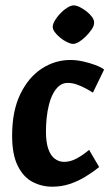

<svg xmlns="http://www.w3.org/2000/svg" viewBox="-20 -692 418 727"><path d="M178 14.9Q137.3 14.9 102.8 -3.4Q68.3 -21.6 47.1 -64.3Q25.9 -107 25.9 -178.1Q25.9 -271.7 56.9 -335.6Q87.9 -399.5 138.1 -432.2Q188.4 -464.9 246.3 -464.9Q269.3 -464.9 294.1 -459.5Q319 -454.1 340.9 -445.8Q362.8 -437.5 374.2 -428.7L331.8 -341.2Q319.9 -349 304.5 -357.2Q289.1 -365.4 271.6 -371.8Q254.1 -378.1 235.9 -378.1Q218.4 -378.1 204.8 -367.3Q191.2 -356.5 181.4 -338.1Q171.6 -319.7 165.5 -295.9Q159.4 -272.2 156.7 -246.1Q154 -220 154 -194Q154 -152.9 163 -127.6Q172 -102.2 187.8 -90.7Q203.5 -79.1 222.7 -79.1Q247.2 -79.1 271.3 -92.5Q295.3 -105.8 317.5 -124.5L355.5 -59.3Q330.7 -39.4 302.5 -22.4Q274.3 -5.4 243.7 4.7Q213 14.9 178 14.9ZM257 -525.8Q247.7 -525.8 234.3 -532.3Q220.9 -538.7 208.1 -549.1Q195.2 -559.4 187 -571Q178.7 -582.6 179.7 -592.9Q180.8 -603.1 189.3 -616.8Q197.7 -630.4 210.1 -643Q222.4 -655.6 235.8 -663.6Q249.2 -671.6 259 -671.6Q268.8 -671.6 282 -665.2Q295.1 -658.7 308 -648.6Q320.8 -638.6 329.1 -627Q337.3 -615.4 336.3 -604.1Q335.8 -593.3 326.8 -580.2Q317.8 -567.1 305.2 -554.4Q292.6 -541.8 279.7 -533.8Q266.8 -525.8 257 -525.8Z"/></svg>

Font: Ancizar Sans Thin
Style: Italic
Weight: 100
Italic angle: -4°
Designer: Cesar Puertas, Viviana Monsalve, Julian Moncada, Julian Prieto, Jose Castro, Mariel Hernandez, Felipe Aragon, Sara Alarc
Version: Version 8.100